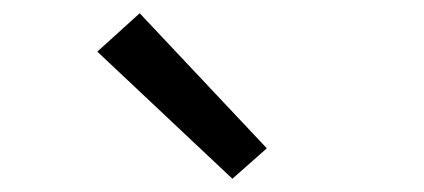

<svg xmlns="http://www.w3.org/2000/svg" viewBox="-20 -818 640 290"><path d="M331 -548 127 -740 191 -798 383 -594Z"/></svg>

Font: Bmono
Style: Regular
Weight: 400
Monospace: yes
Designer: Belleve Invis
Foundry: Belleve Invis
Version: Version 11.2.2; ttfautohint (v1.8.2)